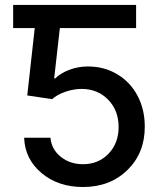

<svg xmlns="http://www.w3.org/2000/svg" viewBox="-20 -747 649 777"><path d="M315.9 9.8Q215.8 9.8 148.4 -46.4Q81.1 -102.5 77.6 -189.5H184.1Q188.5 -142.6 225.8 -112.5Q263.2 -82.5 315.9 -82.5Q378.4 -82.5 419.2 -125Q460 -167.5 460 -232.9Q460 -299.8 418 -343.3Q376 -386.7 311 -387.2Q278.3 -387.2 244.9 -375.7Q211.4 -364.3 190.9 -345.7L90.3 -360.8L120.6 -633.3H33.2V-727.1H530.8V-633.3H222.2L199.2 -429.7H203.6Q225.6 -451.2 261 -464.6Q296.4 -478 335.9 -478Q401.4 -478 454.1 -446.8Q506.8 -415.5 536.4 -359.9Q565.9 -304.2 565.9 -234.9Q566.4 -128.4 496.1 -59.3Q425.8 9.8 315.9 9.8Z"/></svg>

Font: Karasuma Gothic
Style: Regular
Weight: 500
Designer: Rasmus Andersson / Ryoko Nishizuka
Foundry: Genbu
Version: Version 1.00